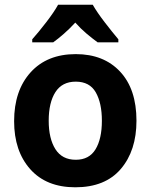

<svg xmlns="http://www.w3.org/2000/svg" viewBox="-20 -786 640 816"><path d="M206 -606Q227 -621 251.5 -642.5Q276 -664 300 -690Q323 -664 348 -643Q373 -622 395 -606H483V-619Q456 -651 424.5 -692Q393 -733 374 -766H227Q210 -735 176.5 -691.5Q143 -648 117 -619V-606ZM560 -273Q560 -407 490.5 -481.5Q421 -556 302 -556Q180 -556 110 -478.5Q40 -401 40 -271Q40 -144 108.5 -67Q177 10 300 10Q427 10 493.5 -68Q560 -146 560 -273ZM187 -273Q187 -350 215.5 -394.5Q244 -439 302 -439Q361 -439 387 -393.5Q413 -348 413 -273Q413 -196 386 -151.5Q359 -107 302 -107Q244 -107 215.5 -152Q187 -197 187 -273Z"/></svg>

Font: Noto Sans Mono UI
Style: Bold
Weight: 700
Designer: Monotype Design team
Foundry: Monotype Imaging Inc.
Version: 1.000